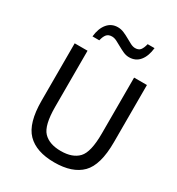

<svg xmlns="http://www.w3.org/2000/svg" viewBox="-211 -1025 1078 1170"><g transform="rotate(30 328.5 -439.5)"><path d="M349.1 15.1Q221.7 15.1 158.2 -49.8Q94.7 -114.7 94.7 -272.5V-675.8H185.1V-282.2Q185.1 -151.4 226.1 -108.2Q267.1 -64.9 349.1 -64.9Q430.7 -64.9 471.7 -108.2Q512.7 -151.4 512.7 -282.2V-675.8H603V-272.5Q603 -112.8 539.6 -48.8Q476.1 15.1 349.1 15.1ZM215.3 -766.6H167.5Q173.8 -825.7 201.9 -859.1Q230 -892.6 274.4 -892.6Q296.9 -892.6 317.9 -883.5Q338.9 -874.5 357.9 -863.5Q377 -852.5 394.5 -843.5Q412.1 -834.5 427.7 -834.5Q451.7 -834.5 463.4 -848.9Q475.1 -863.3 482.4 -893.6H530.8Q524.4 -834.5 496.8 -801Q469.2 -767.6 423.3 -767.6Q402.3 -767.6 382.3 -776.6Q362.3 -785.6 343 -796.6Q323.7 -807.6 305.9 -816.7Q288.1 -825.7 271.5 -825.7Q247.1 -825.7 234.6 -811Q222.2 -796.4 215.3 -766.6Z"/></g></svg>

Font: Cadman
Style: Regular
Weight: 400
Designer: Paul James MIller
Foundry: High-Logic / Made with FontCreator
Version: Version 2.114;March 28, 2021;FontCreator 13.0.0.2683 64-bit